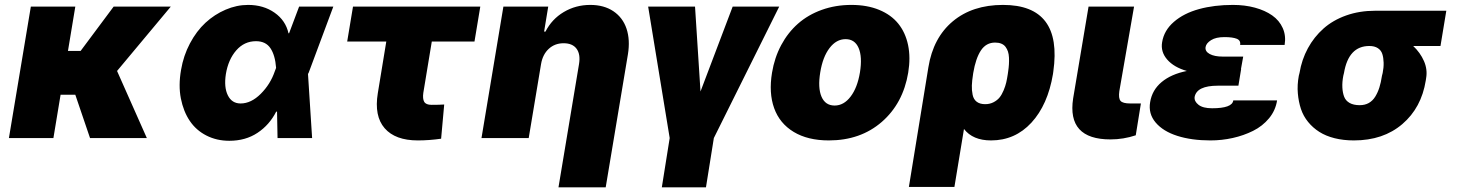

<svg xmlns="http://www.w3.org/2000/svg" viewBox="-20 -573 6046 797"><path d="M292.6 -545.5 262.1 -361.5H314.6L451.7 -545.5H688.9L465.9 -278.4L589.5 0H353.7L292.6 -179.7H231.5L201.7 0H17L108 -545.5Z M931.8 11.4Q879.3 11.4 836.6 -10.5Q794 -32.3 767.8 -71.2Q741.5 -110.1 730.8 -164.1Q720.2 -218 731.5 -282.7Q741.5 -342 768.5 -392.9Q795.5 -443.9 832.9 -478.5Q870.4 -513.1 916.4 -532.8Q962.4 -552.6 1009.9 -552.6Q1073.9 -552.6 1119.9 -520.2Q1165.8 -487.9 1177.6 -434.7L1180 -435L1221.6 -545.5H1363.6L1261.4 -271.3L1258.5 -266L1275.6 0H1132.1L1130 -109.7L1126.4 -109.4Q1098.4 -54.3 1048.8 -21.5Q999.3 11.4 931.8 11.4ZM1126.1 -291.2Q1122.2 -343.8 1102.6 -372.9Q1083.1 -402 1042.6 -402Q994 -402 960.8 -364Q927.6 -326 917.6 -265.6Q909.1 -210.9 925.8 -177.2Q942.5 -143.5 978.7 -143.5Q1022.4 -143.5 1062.5 -183.6Q1102.6 -223.7 1120.7 -277Z M1973.7 -545.5 1949.6 -400.6H1772.4L1737.2 -187.5Q1733.7 -163 1740.9 -150.4Q1748.2 -137.8 1771.3 -137.8Q1804 -137.8 1823.9 -139.2L1811.1 2.8Q1761.4 9.9 1714.5 9.9Q1620.7 9.9 1576.7 -40.7Q1532.7 -91.3 1548.3 -186.1L1583.5 -400.6H1421.2L1445.3 -545.5Z M2225.9 -306.8 2174.7 0H1978.7L2069.6 -545.5H2255.7L2238.6 -441.8H2244.3Q2270.6 -493.6 2320.3 -523.1Q2370 -552.6 2430.4 -552.6Q2487.2 -552.6 2526.3 -526.3Q2565.3 -500 2580.8 -453.7Q2596.2 -407.3 2586.6 -348L2494.3 204.5H2298.3L2383.5 -306.8Q2390.3 -347.7 2373.4 -370.6Q2356.5 -393.5 2319.6 -393.5Q2283 -393.5 2257.8 -370.2Q2232.6 -346.9 2225.9 -306.8Z M2670.5 -545.5H2865.1L2887.8 -193.2L3021.3 -545.5H3214.5L2943.2 0L2910.5 204.5H2727.3L2759.9 0Z M3420.5 9.9Q3333.1 9.9 3274.7 -25.4Q3216.3 -60.7 3193.5 -124.1Q3170.8 -187.5 3184.7 -271.3Q3195 -333.8 3222.8 -385.8Q3250.7 -437.9 3292.6 -474.8Q3334.5 -511.7 3391.3 -532.1Q3448.2 -552.6 3514.2 -552.6Q3579.5 -552.6 3629.3 -532.1Q3679 -511.7 3708.8 -474.8Q3738.6 -437.9 3749.5 -385.8Q3760.3 -333.8 3750 -271.3Q3728.7 -143.8 3640.3 -66.9Q3551.8 9.9 3420.5 9.9ZM3444.6 -134.9Q3482.6 -134.9 3510.8 -171.9Q3539.1 -208.8 3549.7 -272.7Q3560 -337 3544.2 -373.8Q3528.4 -410.5 3490.1 -410.5Q3451.7 -410.5 3423.5 -373.6Q3395.2 -336.6 3384.9 -272.7Q3374.3 -208.5 3390.1 -171.7Q3405.9 -134.9 3444.6 -134.9Z M3752.8 203.1 3833.8 -294Q3853.7 -416.5 3935.2 -484.6Q4016.7 -552.6 4143.5 -552.6Q4391.7 -552.6 4352.3 -275.6L4350.9 -265.6Q4329.5 -137.8 4261.5 -63.9Q4193.5 9.9 4093.8 9.9Q4018.1 9.9 3981.5 -37.6L3941.8 203.1ZM4019.9 -269.9 4019.2 -264.9Q4014.9 -237.9 4014.2 -218.2Q4013.5 -198.5 4017.4 -179.5Q4021.3 -160.5 4034.4 -150.6Q4047.6 -140.6 4069.6 -140.6Q4088.8 -140.6 4104.2 -148.6Q4119.7 -156.6 4129.3 -168.5Q4138.8 -180.4 4146.1 -198Q4153.4 -215.6 4157 -231Q4160.5 -246.4 4163.4 -265.6L4164.8 -275.6Q4167.3 -292.3 4168.1 -305.9Q4169 -319.6 4168.3 -334Q4167.6 -348.4 4164.1 -359Q4160.5 -369.7 4154.1 -378.4Q4147.7 -387.1 4136.7 -391.7Q4125.7 -396.3 4110.8 -396.3Q4073.5 -396.3 4051.8 -363.6Q4030.2 -331 4019.9 -269.9Z M4498.6 -545.5H4687.5L4626.4 -194.6Q4622.2 -165.1 4631.4 -154.3Q4640.6 -143.5 4671.9 -143.5H4715.9L4694.6 -11.4Q4643.5 5.7 4589.5 5.7Q4408.4 5.7 4434.7 -164.8Z M4906.6 -278.4Q4853 -293.7 4825.1 -325.8Q4797.2 -358 4804 -397.7Q4811.8 -446.7 4852.8 -482.2Q4893.8 -517.8 4956.9 -535.2Q5019.9 -552.6 5098 -552.6Q5147.4 -552.6 5189.3 -541.2Q5231.2 -529.8 5260.8 -509.1Q5290.5 -488.3 5304.7 -456.5Q5318.9 -424.7 5312.5 -386.4H5127.8Q5131 -405.2 5113.8 -412.1Q5096.6 -419 5062.5 -419Q5027.3 -419 5007.3 -406.4Q4987.2 -393.8 4984.4 -377.8Q4981.5 -359.7 5001.4 -348.9Q5021.3 -338.1 5055.4 -338.1H5140.6L5131.4 -286.9H5132.1L5120.7 -217.3H5035.5Q4947.8 -217.3 4938.9 -170.5Q4936.8 -152.3 4955.1 -138Q4973.4 -123.6 5011.4 -123.6Q5095.2 -123.6 5099.4 -156.2H5281.2Q5274.9 -114.7 5247.9 -82Q5220.9 -49.4 5181.6 -29.8Q5142.4 -10.3 5097.1 -0.2Q5051.8 9.9 5004.3 9.9Q4926.5 9.9 4867.4 -8.9Q4808.2 -27.7 4777.2 -64.3Q4746.1 -100.9 4754.3 -149.1Q4762.4 -199.2 4801.8 -232.2Q4841.3 -265.3 4906.6 -278.4Z M5371.4 -258.5 5374.3 -269.9Q5383.5 -325.6 5409.1 -372.7Q5434.7 -419.7 5473.9 -454.5Q5513.1 -489.3 5568.2 -508.9Q5623.2 -528.4 5688.2 -528.4H5983.7L5959.5 -382.1H5846.2Q5875.7 -354.4 5891 -319.4Q5906.2 -284.4 5899.9 -248.6L5898.4 -238.6Q5880.3 -125.7 5801.1 -57.9Q5721.9 9.9 5600.1 9.9Q5556.5 9.9 5519.9 0.7Q5483.3 -8.5 5456.5 -25.6Q5429.7 -42.6 5410 -66.8Q5390.3 -90.9 5380.3 -120.7Q5370.4 -150.6 5367.4 -185.4Q5364.3 -220.2 5371.4 -258.5ZM5558.9 -269.9 5556.1 -258.5Q5551.1 -232.2 5552.2 -210Q5553.3 -187.9 5559.7 -171.3Q5566.1 -154.8 5582.4 -145.6Q5598.7 -136.4 5624.3 -136.4Q5645.6 -136.4 5661.8 -145.4Q5677.9 -154.5 5688.6 -171.7Q5699.2 -188.9 5705.8 -209.7Q5712.4 -230.5 5716.6 -258.5L5719.5 -269.9Q5724.1 -292.6 5723.5 -313Q5723 -333.5 5718 -348.9Q5713.1 -364.3 5699.4 -373.2Q5685.7 -382.1 5664.1 -382.1Q5577.8 -382.1 5558.9 -269.9Z"/></svg>

Font: Karasuma Gothic
Style: Italic
Weight: 900
Italic angle: -9.39999°
Designer: Rasmus Andersson / Ryoko Nishizuka
Foundry: Genbu
Version: Version 1.00